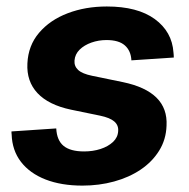

<svg xmlns="http://www.w3.org/2000/svg" viewBox="-20 -564 586 595"><path d="M235.4 11.2Q169.9 11.2 121.1 -7.8Q72.3 -26.9 44.9 -62.5Q17.6 -98.1 16.1 -147.5Q15.6 -149.9 15.6 -152.1Q15.6 -154.3 15.6 -156.7L154.3 -166Q156.2 -128.9 177.2 -111.8Q198.2 -94.7 240.7 -94.7Q268.1 -94.7 291.5 -102.3Q314.9 -109.9 330.1 -124Q345.2 -138.2 346.2 -157.7Q347.7 -175.8 334.2 -187.5Q320.8 -199.2 290 -205.6L200.2 -224.1Q130.4 -238.8 96.2 -275.4Q62 -312 64.9 -367.2Q67.4 -422.9 101.1 -462.4Q134.8 -502 189.7 -522.9Q244.6 -543.9 311 -543.9Q406.2 -543.9 459.7 -504.9Q513.2 -465.8 517.6 -401.4Q518.1 -397.5 518.3 -393.6Q518.6 -389.6 518.6 -385.7L387.2 -377Q385.7 -406.7 366.9 -423.3Q348.1 -439.9 310.1 -439.9Q285.6 -439.9 263.4 -432.1Q241.2 -424.3 226.8 -410.2Q212.4 -396 210.9 -376.5Q209.5 -358.9 222.2 -347.2Q234.9 -335.4 265.6 -329.1L360.4 -309.6Q431.2 -294.9 465.1 -261.2Q499 -227.5 496.1 -174.3Q494.6 -131.3 473.1 -96.9Q451.7 -62.5 415.8 -38.3Q379.9 -14.2 333.5 -1.5Q287.1 11.2 235.4 11.2Z"/></svg>

Font: Inter 20pt
Style: Bold Italic
Weight: 700
Italic angle: -9.3988°
Version: Version 4.001;git-66647c0bb